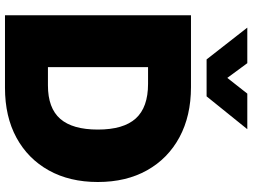

<svg xmlns="http://www.w3.org/2000/svg" viewBox="-138 -850 988 751"><g transform="rotate(90 355.5 -474.0)"><path d="M323.2 0H39.1V-727.5H320.3Q432.6 -727.5 516.1 -682.6Q599.6 -637.7 645.5 -555.9Q691.4 -474.1 691.4 -363.3Q691.4 -252.9 646 -171.4Q600.6 -89.8 518.1 -44.9Q435.5 0 323.2 0ZM242.2 -168H313.5Q402.3 -168 444.3 -216.1Q486.3 -264.2 486.3 -363.3Q486.3 -463.4 442.9 -511.5Q399.4 -559.6 307.6 -559.6H242.2ZM226.6 -947.8 284.2 -869.6 345.7 -947.8H484.4V-947.3L356.4 -788.6H211.9L87.9 -947.3V-947.8Z"/></g></svg>

Font: Inter Display Black
Style: Regular
Weight: 900
Designer: Rasmus Andersson
Foundry: rsms
Version: Version 4.000;git-a52131595